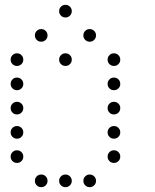

<svg xmlns="http://www.w3.org/2000/svg" viewBox="-20 -796 640 792"><path d="M249 -776Q239 -776 231.5 -768.5Q224 -761 224 -751V-749Q224 -739 231.5 -731.5Q239 -724 249 -724H251Q261 -724 268.5 -731.5Q276 -739 276 -749V-751Q276 -761 268.5 -768.5Q261 -776 251 -776ZM149 -676Q139 -676 131.5 -668.5Q124 -661 124 -651V-649Q124 -639 131.5 -631.5Q139 -624 149 -624H151Q161 -624 168.5 -631.5Q176 -639 176 -649V-651Q176 -661 168.5 -668.5Q161 -676 151 -676ZM349 -676Q339 -676 331.5 -668.5Q324 -661 324 -651V-649Q324 -639 331.5 -631.5Q339 -624 349 -624H351Q361 -624 368.5 -631.5Q376 -639 376 -649V-651Q376 -661 368.5 -668.5Q361 -676 351 -676ZM49 -576Q39 -576 31.5 -568.5Q24 -561 24 -551V-549Q24 -539 31.5 -531.5Q39 -524 49 -524H51Q61 -524 68.5 -531.5Q76 -539 76 -549V-551Q76 -561 68.5 -568.5Q61 -576 51 -576ZM249 -576Q239 -576 231.5 -568.5Q224 -561 224 -551V-549Q224 -539 231.5 -531.5Q239 -524 249 -524H251Q261 -524 268.5 -531.5Q276 -539 276 -549V-551Q276 -561 268.5 -568.5Q261 -576 251 -576ZM449 -576Q439 -576 431.5 -568.5Q424 -561 424 -551V-549Q424 -539 431.5 -531.5Q439 -524 449 -524H451Q461 -524 468.5 -531.5Q476 -539 476 -549V-551Q476 -561 468.5 -568.5Q461 -576 451 -576ZM49 -476Q39 -476 31.5 -468.5Q24 -461 24 -451V-449Q24 -439 31.5 -431.5Q39 -424 49 -424H51Q61 -424 68.5 -431.5Q76 -439 76 -449V-451Q76 -461 68.5 -468.5Q61 -476 51 -476ZM449 -476Q439 -476 431.5 -468.5Q424 -461 424 -451V-449Q424 -439 431.5 -431.5Q439 -424 449 -424H451Q461 -424 468.5 -431.5Q476 -439 476 -449V-451Q476 -461 468.5 -468.5Q461 -476 451 -476ZM49 -376Q39 -376 31.5 -368.5Q24 -361 24 -351V-349Q24 -339 31.5 -331.5Q39 -324 49 -324H51Q61 -324 68.5 -331.5Q76 -339 76 -349V-351Q76 -361 68.5 -368.5Q61 -376 51 -376ZM449 -376Q439 -376 431.5 -368.5Q424 -361 424 -351V-349Q424 -339 431.5 -331.5Q439 -324 449 -324H451Q461 -324 468.5 -331.5Q476 -339 476 -349V-351Q476 -361 468.5 -368.5Q461 -376 451 -376ZM49 -276Q39 -276 31.5 -268.5Q24 -261 24 -251V-249Q24 -239 31.5 -231.5Q39 -224 49 -224H51Q61 -224 68.5 -231.5Q76 -239 76 -249V-251Q76 -261 68.5 -268.5Q61 -276 51 -276ZM449 -276Q439 -276 431.5 -268.5Q424 -261 424 -251V-249Q424 -239 431.5 -231.5Q439 -224 449 -224H451Q461 -224 468.5 -231.5Q476 -239 476 -249V-251Q476 -261 468.5 -268.5Q461 -276 451 -276ZM49 -176Q39 -176 31.5 -168.5Q24 -161 24 -151V-149Q24 -139 31.5 -131.5Q39 -124 49 -124H51Q61 -124 68.5 -131.5Q76 -139 76 -149V-151Q76 -161 68.5 -168.5Q61 -176 51 -176ZM449 -176Q439 -176 431.5 -168.5Q424 -161 424 -151V-149Q424 -139 431.5 -131.5Q439 -124 449 -124H451Q461 -124 468.5 -131.5Q476 -139 476 -149V-151Q476 -161 468.5 -168.5Q461 -176 451 -176ZM149 -76Q139 -76 131.5 -68.5Q124 -61 124 -51V-49Q124 -39 131.5 -31.5Q139 -24 149 -24H151Q161 -24 168.5 -31.5Q176 -39 176 -49V-51Q176 -61 168.5 -68.5Q161 -76 151 -76ZM249 -76Q239 -76 231.5 -68.5Q224 -61 224 -51V-49Q224 -39 231.5 -31.5Q239 -24 249 -24H251Q261 -24 268.5 -31.5Q276 -39 276 -49V-51Q276 -61 268.5 -68.5Q261 -76 251 -76ZM349 -76Q339 -76 331.5 -68.5Q324 -61 324 -51V-49Q324 -39 331.5 -31.5Q339 -24 349 -24H351Q361 -24 368.5 -31.5Q376 -39 376 -49V-51Q376 -61 368.5 -68.5Q361 -76 351 -76Z"/></svg>

Font: Doto Rounded
Style: Regular
Weight: 400
Monospace: yes
Version: Version 1.000